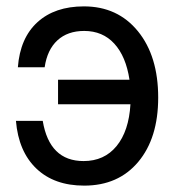

<svg xmlns="http://www.w3.org/2000/svg" viewBox="-20 -559 546 602"><path d="M36 -348Q43 -440 97.5 -489.5Q152 -539 243 -539Q349 -539 412.5 -461Q476 -383 476 -253Q476 -126 413.5 -51.5Q351 23 244 23Q150 23 94 -30.5Q38 -84 30 -180H114Q135 -54 242 -54Q307 -54 345.5 -101Q384 -148 389 -232H162V-309H386Q375 -382 338.5 -422Q302 -462 244 -462Q192 -462 160 -432.5Q128 -403 120 -348Z"/></svg>

Font: ColatingCofangSans
Style: Regular
Weight: 400
Foundry: GNU
Version: Version 412.227;June 27, 2022;FontCreator 11.0.0.2412 32-bit